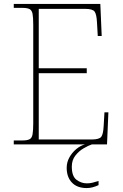

<svg xmlns="http://www.w3.org/2000/svg" viewBox="-20 -734 625 976"><path d="M50 0V-20H93Q118 -20 130 -26Q142 -32 145.5 -51Q149 -70 149 -108V-606Q149 -645 145.5 -663.5Q142 -682 130 -688Q118 -694 93 -694H50V-714H490L497 -551H477L473 -620Q471 -661 461 -675Q451 -689 412 -689H177V-387H421V-362H177V-25H446Q485 -25 495 -39Q505 -53 507 -94L511 -163H531L524 0ZM421 222Q372 222 345.5 194Q319 166 319 119Q319 91 332.5 66.5Q346 42 367.5 24Q389 6 412 0H447Q429 6 405 20Q381 34 363 57Q345 80 345 113Q345 162 369 180Q393 198 421 198Q437 198 449 195Q461 192 481 186V207Q466 214 451 218Q436 222 421 222Z"/></svg>

Font: Noto Serif Myanmar Thin
Style: Regular
Weight: 100
Designer: Ben Mitchell and the Monotype Design Team
Foundry: Monotype Imaging Inc.
Version: Version 2.106; ttfautohint (v1.8.4.7-5d5b)